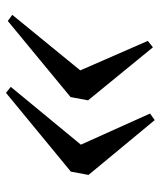

<svg xmlns="http://www.w3.org/2000/svg" viewBox="32 -630 536 641"><g transform="rotate(90 300.5 -310.0)"><path d="M290.5 -61.5 270.5 -77.5 463.5 -311.5 359.5 -542.5 381.5 -558 564.5 -337 553.5 -278ZM50.5 -67.5 30 -82.5 215.5 -309.5 117 -535 138.5 -552 315.5 -335.5 304.5 -277Z"/></g></svg>

Font: Merriweather 120pt Medium
Style: Italic
Weight: 500
Italic angle: -7.8°
Version: Version 2.101